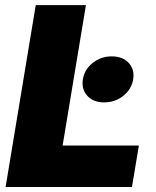

<svg xmlns="http://www.w3.org/2000/svg" viewBox="-20 -748 622 768"><path d="M2.4 0 123 -727.5H323.7L230.5 -166H535.6L507.8 0ZM396.5 -338.4Q353.5 -338.4 329.3 -364.7Q305.2 -391.1 311.5 -430.7Q317.9 -470.2 350.8 -496.3Q383.8 -522.5 427.2 -522.5Q470.7 -522.5 494.9 -496.3Q519 -470.2 512.7 -430.7Q506.3 -391.1 473.1 -364.7Q439.9 -338.4 396.5 -338.4Z"/></svg>

Font: Inter 24pt Black
Style: Italic
Weight: 900
Italic angle: -9.3988°
Designer: Rasmus Andersson
Foundry: rsms
Version: Version 4.001;git-66647c0bb